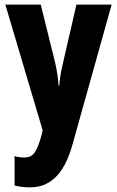

<svg xmlns="http://www.w3.org/2000/svg" viewBox="-20 -569 505 829"><path d="M3 -549 164 -7 160 13C137 94 122 111 83 111C70 111 56 109 43 105V232C63 237 85 240 109 240C189 240 255 193 293 55L462 -549H310L252 -297C242 -255 238 -228 236 -199H233C231 -229 226 -264 218 -299L156 -549Z"/></svg>

Font: Noto Sans Kannada ExtraCondensed ExtraBold
Style: Regular
Weight: 800
Width: 2
Designer: Jelle Bosma - Monotype Design Team
Foundry: Monotype Imaging Inc.
Version: Version 2.005